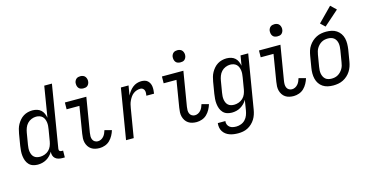

<svg xmlns="http://www.w3.org/2000/svg" viewBox="-93 -1228 3686 1911"><g transform="rotate(-15 1750.0 -272.0)"><path d="M158 8Q132 8 108 0Q84 -8 67.5 -26Q51 -44 42.5 -67Q34 -90 31 -115.5Q28 -141 30 -167Q32 -193 36 -219L56 -339Q60 -362 66.5 -385.5Q73 -409 85 -430.5Q97 -452 113.5 -471Q130 -490 151 -503Q172 -516 196 -522Q220 -528 243 -528Q268 -528 291 -521Q314 -514 330.5 -499Q347 -484 356.5 -462.5Q366 -441 370 -418L422 -735H501L395 -93Q394 -86 395 -80Q396 -74 399.5 -70Q403 -66 408.5 -64Q414 -62 421 -62H436L435 8H409Q389 8 370 3Q351 -2 337.5 -14Q324 -26 318 -44.5Q312 -63 315 -83Q303 -63 286 -45Q269 -27 248 -15Q227 -3 204 2.5Q181 8 158 8ZM200 -62Q223 -62 247 -70.5Q271 -79 289.5 -96.5Q308 -114 317.5 -137Q327 -160 331 -183L351 -303Q354 -321 355.5 -339Q357 -357 354.5 -374.5Q352 -392 345.5 -408Q339 -424 327 -435.5Q315 -447 298 -452.5Q281 -458 263 -458Q239 -458 214.5 -448Q190 -438 172.5 -419Q155 -400 146 -376Q137 -352 133 -328L113 -208Q110 -191 109 -173.5Q108 -156 110.5 -139.5Q113 -123 119.5 -108Q126 -93 138 -82Q150 -71 166.5 -66.5Q183 -62 200 -62Z M795 8Q772 8 750 3Q728 -2 710 -14Q692 -26 680 -44.5Q668 -63 662.5 -84.5Q657 -106 658 -129Q659 -152 663 -175L708 -450H576L577 -520H798L739 -164Q736 -146 736 -128.5Q736 -111 742.5 -95.5Q749 -80 763.5 -71Q778 -62 795 -62Q812 -62 827.5 -69.5Q843 -77 855 -90.5Q867 -104 874 -120Q881 -136 886 -152L958 -133Q950 -106 935.5 -79.5Q921 -53 900 -32.5Q879 -12 850.5 -2Q822 8 795 8ZM792 -608Q777 -608 763.5 -613Q750 -618 742 -629.5Q734 -641 731.5 -655.5Q729 -670 731 -685Q733 -695 738.5 -705Q744 -715 752.5 -721.5Q761 -728 771.5 -730.5Q782 -733 793 -733Q808 -733 821.5 -727.5Q835 -722 843 -710.5Q851 -699 854 -684.5Q857 -670 854 -655Q852 -645 846.5 -635Q841 -625 832.5 -618.5Q824 -612 813.5 -610Q803 -608 792 -608Z M1068 0 1154 -520H1233L1216 -420Q1227 -442 1242 -462Q1257 -482 1276.5 -497.5Q1296 -513 1319 -520.5Q1342 -528 1365 -528Q1383 -528 1400.5 -523.5Q1418 -519 1430.5 -507.5Q1443 -496 1450.5 -480.5Q1458 -465 1460 -447.5Q1462 -430 1461 -411.5Q1460 -393 1457 -375H1378Q1380 -389 1381 -403Q1382 -417 1377.5 -429.5Q1373 -442 1362.5 -450Q1352 -458 1338 -458Q1319 -458 1300 -452Q1281 -446 1264.5 -433.5Q1248 -421 1236.5 -404Q1225 -387 1216.5 -369Q1208 -351 1203.5 -332.5Q1199 -314 1196 -295L1147 0Z M1795 8Q1772 8 1750 3Q1728 -2 1710 -14Q1692 -26 1680 -44.5Q1668 -63 1662.5 -84.5Q1657 -106 1658 -129Q1659 -152 1663 -175L1708 -450H1576L1577 -520H1798L1739 -164Q1736 -146 1736 -128.5Q1736 -111 1742.5 -95.5Q1749 -80 1763.5 -71Q1778 -62 1795 -62Q1812 -62 1827.5 -69.5Q1843 -77 1855 -90.5Q1867 -104 1874 -120Q1881 -136 1886 -152L1958 -133Q1950 -106 1935.5 -79.5Q1921 -53 1900 -32.5Q1879 -12 1850.5 -2Q1822 8 1795 8ZM1792 -608Q1777 -608 1763.5 -613Q1750 -618 1742 -629.5Q1734 -641 1731.5 -655.5Q1729 -670 1731 -685Q1733 -695 1738.5 -705Q1744 -715 1752.5 -721.5Q1761 -728 1771.5 -730.5Q1782 -733 1793 -733Q1808 -733 1821.5 -727.5Q1835 -722 1843 -710.5Q1851 -699 1854 -684.5Q1857 -670 1854 -655Q1852 -645 1846.5 -635Q1841 -625 1832.5 -618.5Q1824 -612 1813.5 -610Q1803 -608 1792 -608Z M2166 223Q2143 223 2120.5 220Q2098 217 2077 209.5Q2056 202 2039 189Q2022 176 2010.5 158Q1999 140 1995 118Q1991 96 1994 72H2072Q2069 91 2076 108Q2083 125 2097 135.5Q2111 146 2128.5 149.5Q2146 153 2165 153Q2189 153 2214 143.5Q2239 134 2257 114.5Q2275 95 2284 71Q2293 47 2297 23L2314 -83Q2303 -62 2285.5 -44.5Q2268 -27 2247.5 -15Q2227 -3 2204 2.5Q2181 8 2158 8Q2132 8 2108 0Q2084 -8 2067.5 -26Q2051 -44 2042.5 -67Q2034 -90 2031 -115.5Q2028 -141 2030 -167Q2032 -193 2036 -219L2056 -339Q2060 -362 2066.5 -385.5Q2073 -409 2085 -430.5Q2097 -452 2113.5 -471Q2130 -490 2151 -503Q2172 -516 2196 -522Q2220 -528 2243 -528Q2268 -528 2291 -521Q2314 -514 2330.5 -499Q2347 -484 2356.5 -462.5Q2366 -441 2370 -418L2387 -520H2466L2374 34Q2370 59 2362 83.5Q2354 108 2340.5 130Q2327 152 2307 171Q2287 190 2263.5 202Q2240 214 2215 218.5Q2190 223 2166 223ZM2200 -62Q2223 -62 2247 -70.5Q2271 -79 2289.5 -96.5Q2308 -114 2317.5 -137Q2327 -160 2331 -183L2351 -303Q2354 -321 2355.5 -339Q2357 -357 2354.5 -374.5Q2352 -392 2345.5 -408Q2339 -424 2327 -435.5Q2315 -447 2298 -452.5Q2281 -458 2263 -458Q2239 -458 2214.5 -448Q2190 -438 2172.5 -419Q2155 -400 2146 -376Q2137 -352 2133 -328L2113 -208Q2110 -191 2109 -173.5Q2108 -156 2110.5 -139.5Q2113 -123 2119.5 -108Q2126 -93 2138 -82Q2150 -71 2166.5 -66.5Q2183 -62 2200 -62Z M2795 8Q2772 8 2750 3Q2728 -2 2710 -14Q2692 -26 2680 -44.5Q2668 -63 2662.5 -84.5Q2657 -106 2658 -129Q2659 -152 2663 -175L2708 -450H2576L2577 -520H2798L2739 -164Q2736 -146 2736 -128.5Q2736 -111 2742.5 -95.5Q2749 -80 2763.5 -71Q2778 -62 2795 -62Q2812 -62 2827.5 -69.5Q2843 -77 2855 -90.5Q2867 -104 2874 -120Q2881 -136 2886 -152L2958 -133Q2950 -106 2935.5 -79.5Q2921 -53 2900 -32.5Q2879 -12 2850.5 -2Q2822 8 2795 8ZM2792 -608Q2777 -608 2763.5 -613Q2750 -618 2742 -629.5Q2734 -641 2731.5 -655.5Q2729 -670 2731 -685Q2733 -695 2738.5 -705Q2744 -715 2752.5 -721.5Q2761 -728 2771.5 -730.5Q2782 -733 2793 -733Q2808 -733 2821.5 -727.5Q2835 -722 2843 -710.5Q2851 -699 2854 -684.5Q2857 -670 2854 -655Q2852 -645 2846.5 -635Q2841 -625 2832.5 -618.5Q2824 -612 2813.5 -610Q2803 -608 2792 -608Z M3203 8Q3174 8 3146.5 2Q3119 -4 3096.5 -19Q3074 -34 3059 -56.5Q3044 -79 3037.5 -106Q3031 -133 3031 -161.5Q3031 -190 3036 -219L3056 -339Q3060 -364 3068 -389Q3076 -414 3091 -436.5Q3106 -459 3126 -477Q3146 -495 3170 -507Q3194 -519 3219.5 -523.5Q3245 -528 3270 -528Q3299 -528 3326.5 -522Q3354 -516 3376.5 -501Q3399 -486 3414.5 -463.5Q3430 -441 3436.5 -414Q3443 -387 3442.5 -358.5Q3442 -330 3438 -301L3418 -181Q3414 -156 3405.5 -131Q3397 -106 3382.5 -83.5Q3368 -61 3348 -43Q3328 -25 3304 -13Q3280 -1 3254 3.5Q3228 8 3203 8ZM3204 -62Q3221 -62 3237.5 -65.5Q3254 -69 3269.5 -78Q3285 -87 3297.5 -100Q3310 -113 3319 -128Q3328 -143 3333 -159.5Q3338 -176 3340 -192L3360 -312Q3363 -330 3364 -347.5Q3365 -365 3362.5 -381.5Q3360 -398 3352.5 -413Q3345 -428 3332.5 -438.5Q3320 -449 3303.5 -453.5Q3287 -458 3270 -458Q3253 -458 3236 -454.5Q3219 -451 3203.5 -442Q3188 -433 3175.5 -420Q3163 -407 3154 -392Q3145 -377 3140.5 -360.5Q3136 -344 3133 -328L3113 -208Q3110 -190 3109 -172.5Q3108 -155 3111 -138.5Q3114 -122 3121.5 -107Q3129 -92 3141 -81.5Q3153 -71 3170 -66.5Q3187 -62 3204 -62ZM3279 -578 3233 -622 3376 -767 3432 -713Z"/></g></svg>

Font: Iosevka Curly
Style: Italic
Weight: 400
Italic angle: -9°
Monospace: yes
Designer: Belleve Invis
Foundry: Belleve Invis
Version: Version 22.1.2; ttfautohint (v1.8.4)